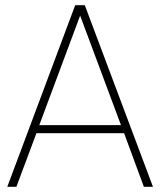

<svg xmlns="http://www.w3.org/2000/svg" viewBox="-20 -718 616 738"><path d="M269 -698H306L568 0H533L457 -206H120L43 0H8ZM288 -658 131 -237H445Z"/></svg>

Font: Freesentation 1 Thin
Style: Regular
Weight: 250
Designer: glyphs from Roboto by Christian Robertson / Hangul glyphs from Noto Sans CJK(Source Han Sans) by Jang Soo-young and Kang
Foundry: PT&
Version: Version 2.001